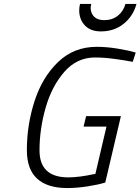

<svg xmlns="http://www.w3.org/2000/svg" viewBox="-20 -942 711 972"><path d="M381 -887Q381 -906 385 -922H442Q439 -912 439 -900Q440 -873 457.5 -856.5Q475 -840 508 -840Q548 -840 576.5 -862.5Q605 -885 615 -922H671Q654 -860 606 -821.5Q558 -783 491 -783Q439 -783 410.5 -812.5Q382 -842 381 -887ZM116 -182Q116 -310 155 -430.5Q194 -551 274 -628Q354 -705 470 -705Q519 -705 574.5 -696Q630 -687 667 -676L652 -629Q611 -637 558 -644Q505 -651 461 -651Q369 -651 305.5 -578Q242 -505 211 -396.5Q180 -288 180 -181Q180 -44 326 -44Q381 -44 463 -62L519 -301H403L416 -354H592L513 -18Q478 -7 423.5 1.5Q369 10 320 10Q220 10 168 -37.5Q116 -85 116 -182Z"/></svg>

Font: Cairo Light
Style: Italic
Weight: 300
Italic angle: -13°
Designer: Mohamed Gaber, Accademia di Belle Arti di Urbino and others
Foundry: Kief Type Foundry, Accademia di Belle Arti di Urbino and others
Version: Version 3.011